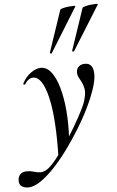

<svg xmlns="http://www.w3.org/2000/svg" viewBox="-134 -775 669 1099"><g transform="rotate(-5 200.5 -225.5)"><path d="M-16 281Q-39 281 -55.5 269.5Q-72 258 -68 227Q-60 188 -16 188Q5 188 23 194Q41 200 59.5 200.5Q78 201 100 187Q122 172 151.5 135.5Q181 99 213 52Q245 5 273.5 -43.5Q302 -92 322.5 -133Q343 -174 348 -198Q357 -231 353 -253.5Q349 -276 341 -291.5Q333 -307 325.5 -320.5Q318 -334 318 -351Q318 -371 331.5 -383.5Q345 -396 368 -396Q392 -396 404 -379.5Q416 -363 416 -331Q416 -298 399.5 -248.5Q383 -199 355 -141.5Q327 -84 290.5 -25Q254 34 213.5 89Q173 144 131.5 187.5Q90 231 52 256Q14 281 -16 281ZM170 128Q176 -99 147 -221Q118 -343 65 -343Q52 -343 39.5 -334.5Q27 -326 18 -310Q16 -306 10.5 -307.5Q5 -309 6 -313Q25 -351 56 -373Q87 -395 114 -395Q148 -395 173.5 -362Q199 -329 215.5 -271Q232 -213 238.5 -138Q245 -63 240 23ZM184 -473Q182 -470 177 -472Q172 -474 173 -476L254 -716Q255 -720 269.5 -724Q284 -728 302 -730Q320 -732 332 -732Q344 -732 341 -727ZM312 -473Q310 -470 305 -472Q300 -474 301 -476L382 -716Q384 -720 398.5 -724Q413 -728 430.5 -730Q448 -732 460.5 -732Q473 -732 470 -727Z"/></g></svg>

Font: Cormorant SemiBold
Style: Italic
Weight: 600
Italic angle: -10°
Designer: Christian Thalmann (Catharsis Fonts)
Foundry: Catharsis Fonts
Version: Version 4.000